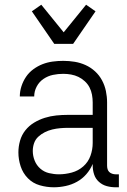

<svg xmlns="http://www.w3.org/2000/svg" viewBox="-20 -786 540 814"><path d="M208 8Q178 8 148.5 -0.5Q119 -9 98 -30.5Q77 -52 67.5 -81Q58 -110 58 -140Q58 -165 65 -189.5Q72 -214 87.5 -233.5Q103 -253 124.5 -266Q146 -279 170 -286.5Q194 -294 218.5 -296.5Q243 -299 268 -299H373V-352Q373 -368 370 -384.5Q367 -401 359.5 -415.5Q352 -430 339.5 -441.5Q327 -453 312.5 -460Q298 -467 281.5 -470Q265 -473 248 -473Q226 -473 204.5 -468.5Q183 -464 164.5 -451.5Q146 -439 135.5 -419Q125 -399 125 -377H64Q64 -399 71 -420.5Q78 -442 90.5 -460.5Q103 -479 121.5 -492.5Q140 -506 160.5 -514Q181 -522 203.5 -525Q226 -528 248 -528Q273 -528 297 -524Q321 -520 343 -510Q365 -500 383 -483.5Q401 -467 412.5 -445.5Q424 -424 429 -400Q434 -376 434 -352V-84Q434 -76 436 -69Q438 -62 443 -57Q448 -52 455.5 -49.5Q463 -47 470 -47H484V8H470Q451 8 432.5 3Q414 -2 399.5 -15Q385 -28 379 -46.5Q373 -65 373 -84V-91Q363 -67 346 -47.5Q329 -28 306.5 -15.5Q284 -3 258.5 2.5Q233 8 208 8ZM230 -47Q257 -47 284.5 -54.5Q312 -62 333 -80.5Q354 -99 363.5 -125.5Q373 -152 373 -180V-244H268Q252 -244 235 -242.5Q218 -241 201.5 -237Q185 -233 170 -225.5Q155 -218 142.5 -206.5Q130 -195 124.5 -179Q119 -163 119 -146Q119 -125 127 -105Q135 -85 151 -71Q167 -57 188 -52Q209 -47 230 -47ZM210 -600 115 -738 155 -766 250 -649 345 -766 385 -738 290 -600Z"/></svg>

Font: Iosevka SS18 Light
Style: Regular
Weight: 300
Monospace: yes
Designer: Belleve Invis
Foundry: Belleve Invis
Version: Version 25.1.1; ttfautohint (v1.8.4)